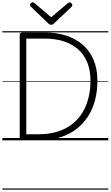

<svg xmlns="http://www.w3.org/2000/svg" viewBox="-20 -1196 943 1636"><path d="M176 0Q148 0 148 -19V-900Q148 -910 155 -914.5Q162 -919 176 -919H364Q463 -919 544.5 -892.5Q626 -866 685.5 -814Q745 -762 777.5 -685.5Q810 -609 810 -507Q810 -422 790.5 -345.5Q771 -269 731 -206Q691 -143 631 -96.5Q571 -50 490 -25Q409 0 306 0ZM204 -52H306Q396 -52 468 -74Q540 -96 593 -137Q646 -178 681 -234.5Q716 -291 733.5 -360Q751 -429 751 -507Q751 -600 722 -668Q693 -736 640.5 -780Q588 -824 517.5 -845.5Q447 -867 364 -867H204ZM574 -1176Q581 -1176 588.5 -1168.5Q596 -1161 596 -1152Q596 -1149 595 -1146Q594 -1143 591 -1139L441 -997Q436 -992 430.5 -988.5Q425 -985 416 -985Q407 -985 402 -988.5Q397 -992 391 -997L242 -1140Q238 -1144 237 -1147.5Q236 -1151 236 -1153Q236 -1162 244 -1169Q252 -1176 259 -1176Q264 -1176 267.5 -1173.5Q271 -1171 276 -1168L416 -1049L557 -1168Q561 -1171 565 -1173.5Q569 -1176 574 -1176ZM0 410H903V420H0ZM0 -20H903V0H0ZM0 -505H903V-500H0ZM0 -930H903V-920H0Z"/></svg>

Font: Playwrite DE Grund Guides
Style: Regular
Weight: 400
Designer: Veronika Burian, José Scaglione
Foundry: TypeTogether
Version: Version 1.003